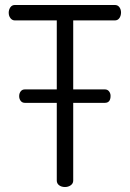

<svg xmlns="http://www.w3.org/2000/svg" viewBox="-20 -751 521 771"><path d="M15 -700C15 -691.3 17.3 -684 22 -678C26.7 -672 32.7 -669 40 -669H208V-392H80C72.7 -392 67 -389.3 63 -384C59 -378.7 57 -372.3 57 -365C57 -357.7 59 -351.3 63 -346C67 -340.7 72.7 -338 80 -338H208V-26C208 -18 211.2 -11.7 217.5 -7C223.8 -2.3 231.7 0 241 0C249.7 0 257.3 -2.3 264 -7C270.7 -11.7 274 -18 274 -26V-338H401C416.3 -338 424 -347.3 424 -366C424 -372.7 422 -378.7 418 -384C414 -389.3 408.3 -392 401 -392H274V-669H441C449 -669 455.2 -672.2 459.5 -678.5C463.8 -684.8 466 -692.3 466 -701C466 -709 463.8 -716 459.5 -722C455.2 -728 449 -731 441 -731H40C32 -731 25.8 -727.8 21.5 -721.5C17.2 -715.2 15 -708 15 -700Z"/></svg>

Font: Terminal Dosis
Style: Book
Weight: 400
Designer: EdgarTolentino, PabloImpallari, IginoMarini
Foundry: EdgarTolentino, PabloImpallari, IginoMarini
Version: Version 1.006